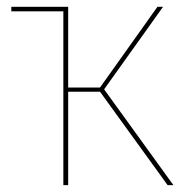

<svg xmlns="http://www.w3.org/2000/svg" viewBox="-20 -538 567 558"><path d="M282.6 -278.4 453.9 -518.3H437.6L270.7 -283.7H178.1V-518.3H12.9V-505.1H164.1V0H178.1V-271.4H270.7L467.1 0H483.9Z"/></svg>

Font: Fira Sans Hair
Style: Regular
Weight: 100
Designer: bBox Type GmbH & Carrois Corporate GbR & Edenspiekermann AG
Foundry: bBox Type GmbH & Carrois Corporate GbR & Edenspiekermann AG
Version: Version 4.300;PS 004.300;hotconv 1.0.88;makeotf.lib2.5.64775